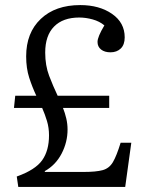

<svg xmlns="http://www.w3.org/2000/svg" viewBox="-20 -736 575 756"><path d="M52 0 46 -41Q119 -67 146 -105Q173 -143 173 -203Q173 -233 165 -259.5Q157 -286 146 -311H35L40 -359H123Q107 -393 95 -430Q83 -467 83 -514Q83 -607 140.5 -661.5Q198 -716 296 -716Q371 -716 421 -681.5Q471 -647 471 -589Q471 -560 455.5 -545Q440 -530 415 -530Q392 -530 378 -541Q364 -552 364 -571Q364 -591 391 -636Q372 -652 345 -659.5Q318 -667 292 -667Q228 -667 193 -631.5Q158 -596 158 -529Q158 -478 173.5 -437.5Q189 -397 207 -359H410V-311H228Q236 -291 241 -269.5Q246 -248 246 -226Q246 -176 222.5 -131Q199 -86 156 -62L157 -59H310Q358 -59 384 -66Q410 -73 424.5 -97.5Q439 -122 455 -174H497L473 0Z"/></svg>

Font: Literata 12pt Light
Style: Regular
Weight: 300
Designer: Latin by Veronika Burian and Jose Scaglione. Greek by Irene Vlachou. Cyrillic by Vera Evstafieva.
Foundry: TypeTogether
Version: Version 3.002